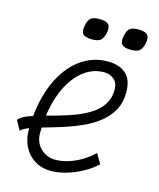

<svg xmlns="http://www.w3.org/2000/svg" viewBox="-125 -928 850 1029"><g transform="rotate(15 300.0 -413.0)"><path d="M471 -143 503 -89Q470 -58 427.5 -35Q385 -12 340.5 1Q296 14 254 14Q206 14 167.5 -9Q129 -32 107 -73.5Q85 -115 85 -168Q85 -270 108 -355Q131 -440 173 -502Q215 -564 273 -598Q331 -632 401 -632Q465 -632 501.5 -599.5Q538 -567 538 -498Q538 -440 514.5 -397.5Q491 -355 451 -323.5Q411 -292 362 -270Q313 -248 262.5 -232Q212 -216 166 -203Q120 -190 86.5 -178Q53 -166 39 -151L10 -204Q24 -221 55 -234Q86 -247 128.5 -258.5Q171 -270 218 -283Q265 -296 310.5 -313.5Q356 -331 393 -355Q430 -379 452 -413.5Q474 -448 474 -495Q474 -533 451 -552Q428 -571 397 -571Q343 -571 297.5 -541.5Q252 -512 218.5 -458Q185 -404 166.5 -330Q148 -256 148 -167Q148 -115 182 -82.5Q216 -50 263 -50Q298 -50 335 -61.5Q372 -73 408 -94.5Q444 -116 471 -143ZM502 -724Q465 -724 452 -738.5Q439 -753 447 -788Q453 -818 467.5 -829Q482 -840 515 -840Q552 -840 565 -825.5Q578 -811 571 -778Q564 -747 549.5 -735.5Q535 -724 502 -724ZM286 -724Q249 -724 236 -738.5Q223 -753 231 -788Q237 -818 251.5 -829Q266 -840 299 -840Q336 -840 349 -825.5Q362 -811 355 -778Q348 -747 333.5 -735.5Q319 -724 286 -724Z"/></g></svg>

Font: Victor Mono Thin Light
Style: Italic
Weight: 300
Italic angle: -12°
Monospace: yes
Version: Version 1.561;gftools[0.9.30]